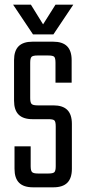

<svg xmlns="http://www.w3.org/2000/svg" viewBox="-20 -800 367 820"><path d="M218 -90V-260Q218 -280 212.5 -285.5Q207 -291 187 -291H119Q79 -291 59.5 -310.5Q40 -330 40 -370V-543Q40 -583 59.5 -602.5Q79 -622 119 -622H207Q247 -622 266.5 -602.5Q286 -583 286 -543V-447H217V-532Q217 -552 211.5 -557.5Q206 -563 186 -563H140Q121 -563 115 -557.5Q109 -552 109 -532V-381Q109 -362 115 -356Q121 -350 140 -350H208Q248 -350 267.5 -330.5Q287 -311 287 -271V-79Q287 -39 267.5 -19.5Q248 0 208 0H121Q81 0 61.5 -19.5Q42 -39 42 -79V-175H111V-90Q111 -71 117 -65Q123 -59 142 -59H187Q207 -59 212.5 -65Q218 -71 218 -90ZM121 -653 36 -780H112L164 -696L217 -780H293L208 -653Z"/></svg>

Font: Teko Variable Light
Style: Regular
Weight: 300
Designer: Manushi Parikh, Jonny Pinhorn
Foundry: Indian Type Foundry
Version: Version 3.000